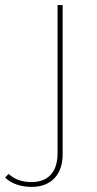

<svg xmlns="http://www.w3.org/2000/svg" viewBox="-106 -537 381 754"><path d="M18 197C97 197 140 146 140 70V-517H120V65C120 138 84 178 17 178C-19 178 -50 167 -72 146L-86 160C-62 185 -22 197 18 197Z"/></svg>

Font: Montserrat-Alt1 Thin
Style: Regular
Weight: 100
Designer: Differentunic
Foundry: Differentunic
Version: Version 7.222